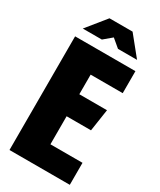

<svg xmlns="http://www.w3.org/2000/svg" viewBox="-197 -841 756 907"><g transform="rotate(30 181.0 -387.5)"><path d="M20 -620H349V-500H174V-393H325L307 -273H174V-120H349V0H20ZM33 -670 118 -775H244L329 -670H225L181 -707L137 -670Z"/></g></svg>

Font: Smooch Sans Black
Style: Regular
Weight: 900
Designer: Robert E. Leuschke
Foundry: Robert E. Leuschke
Version: Version 1.010; ttfautohint (v1.8.3)